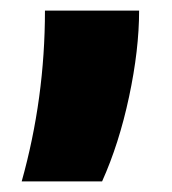

<svg xmlns="http://www.w3.org/2000/svg" viewBox="-20 -164 326 363"><path d="M21 179Q65 22 65 -144H243Q243 -70 224 19Q205 108 173 179Z"/></svg>

Font: Cantarell Extra Bold
Style: Regular
Weight: 800
Designer: Dave Crossland, Nikolaus Waxweiler, Florian Fecher, Jacques Le Bailly, Eben Sorkin, Alexei Vanyashin, Alexios Zavras, Em
Version: Version 0.303